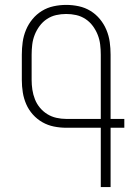

<svg xmlns="http://www.w3.org/2000/svg" viewBox="-20 -763 540 783"><path d="M391 0V-242H250Q225 -242 200 -247Q175 -252 153 -264.5Q131 -277 114 -296Q97 -315 87 -338Q77 -361 73 -386Q69 -411 69 -437V-540Q69 -566 72.5 -591.5Q76 -617 86 -641Q96 -665 112.5 -685Q129 -705 151 -718.5Q173 -732 198.5 -737.5Q224 -743 250 -743Q276 -743 301.5 -737.5Q327 -732 349 -718.5Q371 -705 387.5 -685Q404 -665 414 -641Q424 -617 427.5 -591.5Q431 -566 431 -540V-278H487V-242H431V0ZM391 -278V-540Q391 -561 388.5 -581.5Q386 -602 378.5 -621Q371 -640 358.5 -657Q346 -674 328.5 -685.5Q311 -697 291 -701.5Q271 -706 250 -706Q229 -706 209 -701.5Q189 -697 171.5 -685.5Q154 -674 141.5 -657Q129 -640 121.5 -621Q114 -602 111.5 -581.5Q109 -561 109 -540V-437Q109 -417 112 -397Q115 -377 122.5 -358Q130 -339 143 -323.5Q156 -308 173 -297.5Q190 -287 210 -282.5Q230 -278 250 -278Z"/></svg>

Font: Iosevka Extralight
Style: Regular
Weight: 200
Monospace: yes
Designer: Belleve Invis
Foundry: Belleve Invis
Version: Version 32.0.1; ttfautohint (v1.8.4)